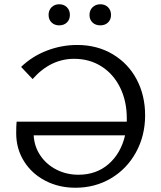

<svg xmlns="http://www.w3.org/2000/svg" viewBox="-20 -875 756 901"><path d="M661 -334Q661 -238 618 -160Q575 -82 500.5 -38Q426 6 334 6Q256 6 192.5 -27Q129 -60 92.5 -118.5Q56 -177 56 -250Q56 -286 58 -304H575V-319Q575 -401 543.5 -464.5Q512 -528 456 -563.5Q400 -599 328 -599Q217 -599 133 -504L79 -561Q131 -611 200 -637.5Q269 -664 342 -664Q436 -664 509 -620.5Q582 -577 621.5 -502Q661 -427 661 -334ZM567 -240H138Q141 -187 169.5 -145Q198 -103 245 -79Q292 -55 348 -55Q432 -55 489.5 -105Q547 -155 567 -240ZM208 -805Q208 -827 222 -841Q236 -855 258 -855Q280 -855 294 -841Q308 -827 308 -805Q308 -783 294 -769.5Q280 -756 258 -756Q236 -756 222 -769.5Q208 -783 208 -805ZM400 -805Q400 -827 414.5 -841Q429 -855 451 -855Q473 -855 487 -841Q501 -827 501 -805Q501 -783 487 -769.5Q473 -756 451 -756Q428 -756 414 -769.5Q400 -783 400 -805Z"/></svg>

Font: Ysabeau Medium
Style: Regular
Weight: 500
Designer: Christian Thalmann (Catharsis Fonts)
Version: Version 0.003